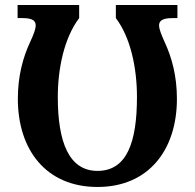

<svg xmlns="http://www.w3.org/2000/svg" viewBox="-20 -734 776 764"><path d="M368 10C571 10 684 -137 684 -341C684 -433 663 -507 635 -567C622 -596 613 -618 613 -633C613 -649 623 -662 666 -662H686V-714H441V-662C500 -584 525 -463 525 -348C525 -166 484 -54 368 -54C255 -54 210 -167 210 -348C210 -463 236 -584 295 -662V-714H50V-662H70C113 -662 122 -649 122 -633C122 -618 114 -597 100 -567C72 -507 51 -433 51 -341C51 -137 164 10 368 10Z"/></svg>

Font: Noto Serif SemiCondensed
Style: Bold
Weight: 700
Width: 4
Designer: Monotype Design Team
Foundry: Monotype Imaging Inc.
Version: Version 2.015